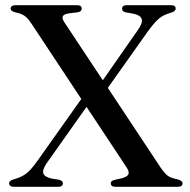

<svg xmlns="http://www.w3.org/2000/svg" viewBox="-20 -720 731 740"><path d="M599.5 -73.5Q611 -57 620 -48.2Q629 -39.5 640 -35.5Q651 -31.5 667 -28Q675 -25.5 679.2 -22Q683.5 -18.5 683.5 -13Q683.5 -7 679 -3.5Q674.5 0 665 0H425Q416 0 411.5 -3.5Q407 -7 407 -13Q407 -19 411.8 -22.5Q416.5 -26 431 -29Q454.5 -33 465.2 -39Q476 -45 476 -53.8Q476 -62.5 467.5 -75.5L100.5 -630Q90.5 -645 82 -653Q73.5 -661 63.5 -665.2Q53.5 -669.5 39 -672.5Q28 -675.5 24.5 -678.8Q21 -682 21 -687Q21 -693 25.8 -696.5Q30.5 -700 39.5 -700H277Q286.5 -700 290.8 -696.5Q295 -693 295 -687Q295 -681.5 291.8 -678.2Q288.5 -675 281.5 -673L245.5 -668.5Q225.5 -665.5 222 -657Q218.5 -648.5 228.5 -633.5ZM377 -355 346.5 -368 512.5 -606Q531 -632.5 526 -647Q521 -661.5 495 -667L464 -672.5Q457.5 -674 454 -677.5Q450.5 -681 450.5 -686.5Q450.5 -693 454.8 -696.5Q459 -700 468 -700H639Q657 -700 657 -687Q657 -681.5 652.5 -677.5Q648 -673.5 636 -670Q607 -662 589.5 -645.8Q572 -629.5 549.5 -598.5ZM310 -362 341 -347 161 -92.5Q142.5 -66 147 -52Q151.5 -38 178 -32L208.5 -27Q215.5 -25 219 -21.8Q222.5 -18.5 222.5 -13Q222.5 -7.5 218 -3.8Q213.5 0 204.5 0H33Q24.5 0 19.8 -3.8Q15 -7.5 15 -13.5Q15 -18.5 18.8 -22Q22.5 -25.5 33.5 -29Q55.5 -35 70.5 -44Q85.5 -53 98.2 -67Q111 -81 126 -102.5Z"/></svg>

Font: Fraunces 60pt
Style: Regular
Weight: 400
Version: Version 1.000;[b76b70a41]